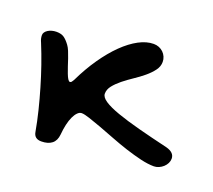

<svg xmlns="http://www.w3.org/2000/svg" viewBox="-93 -636 826 745"><g transform="rotate(20 320.5 -263.5)"><path d="M480 -461.9Q480 -442.9 467.5 -426.3Q455.1 -409.7 436.3 -394Q417.5 -378.4 395.5 -363.8Q373.5 -349.1 354.7 -334Q335.9 -318.8 323.5 -303.2Q311 -287.6 311 -270Q311 -255.4 331.5 -241.7Q352.1 -228 390.6 -214.4Q429.2 -200.7 483.9 -186.3Q538.6 -171.9 606.9 -155.8Q641.1 -146.5 641.1 -121.1Q641.1 -111.3 636.5 -102.1Q631.8 -92.8 624 -85.7Q616.2 -78.6 606.2 -74.2Q596.2 -69.8 585.9 -69.8Q561.5 -69.8 530.5 -77.1Q499.5 -84.5 466.3 -95.2Q433.1 -106 399.9 -118.9Q366.7 -131.8 337.6 -142.6Q308.6 -153.3 286.4 -160.6Q264.2 -168 252.9 -168Q244.1 -168 236.1 -159.9Q228 -151.9 221.4 -137.7Q214.8 -123.5 210.4 -104.2Q206.1 -85 204.1 -62Q201.7 -36.1 185.8 -23.7Q169.9 -11.2 142.1 -11.2Q113.3 -11.2 108.9 -38.1Q101.6 -79.1 91.1 -121.6Q80.6 -164.1 68.1 -206.5Q55.7 -249 41.3 -290.5Q26.9 -332 11.2 -370.1Q7.3 -378.4 5.6 -385.5Q3.9 -392.6 3.9 -399.9Q3.9 -406.2 7.8 -411.9Q11.7 -417.5 18.6 -421.9Q25.4 -426.3 34.4 -428.7Q43.5 -431.2 53.2 -431.2Q73.2 -431.2 85 -422.9Q96.7 -414.6 108.9 -397.9Q114.7 -390.1 120.1 -377.2Q125.5 -364.3 130.4 -349.6Q135.3 -335 140.1 -320.1Q145 -305.2 149.7 -293.2Q154.3 -281.2 158.9 -273.7Q163.6 -266.1 168 -266.1Q171.9 -266.1 174.6 -269.5Q177.2 -272.9 181.2 -279.8Q206.5 -332.5 236.8 -376.2Q267.1 -419.9 298.8 -450.9Q330.6 -481.9 362.5 -499Q394.5 -516.1 423.8 -516.1Q435.5 -516.1 445.8 -512Q456.1 -507.8 463.6 -500.5Q471.2 -493.2 475.6 -483.2Q480 -473.1 480 -461.9Z"/></g></svg>

Font: Gochi Hand Cyrillic
Style: Regular
Weight: 400
Designer: Juan Pablo del Peral; Denis Ignatov
Foundry: Juan Pablo del Peral; Denis Ignatov
Version: Version 1.00 June 29, 2018, initial release